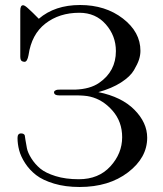

<svg xmlns="http://www.w3.org/2000/svg" viewBox="-20 -725 651 767"><path d="M50 -174Q50 -192 64 -192Q76 -192 79 -184Q79 -183 81.5 -167Q84 -151 87.5 -133Q91 -115 105.5 -92Q120 -69 141 -51.5Q162 -34 202 -21.5Q242 -9 295 -9Q374 -9 421 -60.5Q468 -112 468 -177Q468 -239 429.5 -283Q391 -327 340 -339Q320 -344 280 -344H216Q198 -344 196 -354Q195 -360 200 -363Q205 -366 209 -366.5Q213 -367 220 -367H280Q340 -369 376 -394Q443 -440 443 -521Q443 -582 402.5 -628Q362 -674 297 -674Q217 -674 161.5 -631Q106 -588 94 -505Q89 -478 78 -478Q75 -478 69 -480Q61 -483 61 -499V-682Q61 -704 72 -704Q74 -704 75.5 -703.5Q77 -703 79.5 -701.5Q82 -700 84 -698.5Q86 -697 89.5 -694Q93 -691 95.5 -688.5Q98 -686 103 -681.5Q108 -677 112 -673Q116 -669 122.5 -662.5Q129 -656 135 -650Q199 -705 300 -705Q401 -705 471 -651Q541 -597 541 -522Q541 -505 535.5 -487.5Q530 -470 515 -444.5Q500 -419 463.5 -395.5Q427 -372 373 -357Q466 -338 517 -286.5Q568 -235 568 -175Q568 -95 491.5 -36.5Q415 22 298 22Q241 22 196 8.5Q151 -5 124.5 -25.5Q98 -46 80.5 -73Q63 -100 56.5 -125Q50 -150 50 -174Z"/></svg>

Font: CMU Serif
Style: Roman
Weight: 500
Version: Version 0.7.0